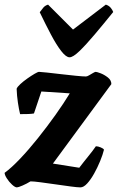

<svg xmlns="http://www.w3.org/2000/svg" viewBox="-34 -811 510 831"><path d="M39 0Q31 0 18 -12Q5 -24 -4.5 -39Q-14 -54 -14 -63Q15 -84 53 -124Q91 -164 130.5 -213.5Q170 -263 206 -313.5Q242 -364 268 -407L145 -415L113 -320Q104 -318 87 -317.5Q70 -317 53 -317Q48 -337 43.5 -367Q39 -397 38 -427Q41 -435 54 -447Q67 -459 84 -471Q101 -483 115.5 -491.5Q130 -500 135 -500Q142 -500 169 -497Q196 -494 230.5 -490Q265 -486 295 -483Q325 -480 338 -480Q343 -480 351.5 -485Q360 -490 368.5 -495Q377 -500 380 -500Q385 -500 401 -494Q417 -488 432.5 -476Q448 -464 448 -447L195 -103L309 -85Q318 -97 328 -109.5Q338 -122 348 -134.5Q358 -147 366.5 -158Q375 -169 381 -178Q390 -178 402 -173Q414 -168 416 -163Q411 -142 399.5 -114Q388 -86 373.5 -60Q359 -34 343.5 -17Q328 0 314 0Q301 0 271.5 -4Q242 -8 207 -13Q172 -18 142 -22Q112 -26 98 -26Q82 -16 63.5 -8Q45 0 39 0ZM267 -563Q252 -563 231 -590Q210 -617 186.5 -661.5Q163 -706 138 -758Q146 -769 153.5 -778Q161 -787 174 -791L282 -683L424 -791Q437 -787 445 -777.5Q453 -768 456 -759Q414 -707 376 -662Q338 -617 310 -590Q282 -563 267 -563Z"/></svg>

Font: Texturina Medium 12pt Black
Style: Italic
Weight: 900
Italic angle: -11°
Version: Version 1.002